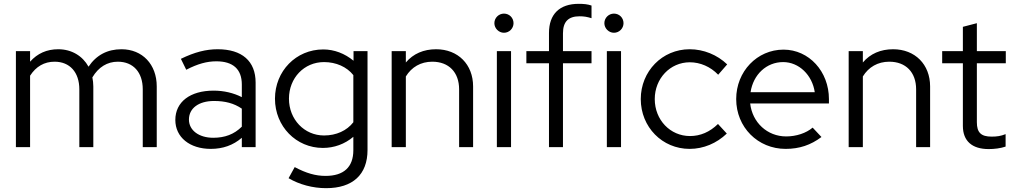

<svg xmlns="http://www.w3.org/2000/svg" viewBox="-20 -768 5285 1002"><path d="M63 0H137V-373C168 -421 211 -446 265 -446C344 -446 394 -391 394 -302V0H467V-317C467 -334 465 -349 462 -364C494 -418 540 -446 595 -446C675 -446 725 -391 725 -302V0H798V-317C798 -432 723 -511 614 -511C541 -511 483 -481 442 -420C411 -476 354 -511 284 -511C224 -511 175 -489 137 -446V-501H63Z M1080 9C1143 9 1197 -10 1242 -49V0H1314V-337C1314 -449 1243 -511 1116 -511C1055 -511 996 -496 924 -461L952 -404C1012 -435 1060 -448 1109 -448C1196 -448 1242 -407 1242 -327V-261C1199 -283 1148 -295 1095 -295C972 -295 895 -236 895 -142C895 -52 970 9 1080 9ZM966 -144C966 -203 1017 -241 1097 -241C1155 -241 1201 -229 1242 -201V-107C1202 -67 1153 -49 1093 -49C1018 -49 966 -88 966 -144Z M1682 214C1821 214 1898 143 1898 15V-501H1825V-451C1779 -489 1724 -510 1667 -510C1525 -510 1415 -397 1415 -253C1415 -108 1526 4 1665 4C1724 4 1779 -16 1824 -54V16C1824 104 1774 150 1679 150C1627 150 1578 136 1518 104L1486 162C1542 195 1612 214 1682 214ZM1671 -61C1568 -61 1488 -145 1488 -253C1488 -361 1567 -444 1671 -444C1734 -444 1790 -419 1824 -376V-130C1790 -86 1735 -61 1671 -61Z M2024 0H2098V-369C2128 -418 2176 -446 2236 -446C2322 -446 2376 -391 2376 -302V0H2449V-317C2449 -432 2370 -511 2256 -511C2191 -511 2137 -488 2098 -442V-501H2024Z M2610 -597C2638 -597 2660 -620 2660 -647C2660 -675 2638 -697 2610 -697C2583 -697 2560 -675 2560 -647C2560 -620 2583 -597 2610 -597ZM2573 0H2647V-501H2573Z M2845 0H2918V-438H3067V-501H2918V-594C2918 -655 2946 -683 3005 -683C3028 -683 3044 -680 3067 -673V-739C3047 -746 3027 -748 3000 -748C2900 -748 2845 -694 2845 -596V-501H2727V-438H2845Z M3184 -597C3212 -597 3234 -620 3234 -647C3234 -675 3212 -697 3184 -697C3157 -697 3134 -675 3134 -647C3134 -620 3157 -597 3184 -597ZM3147 0H3221V-501H3147Z M3579 9C3651 9 3720 -20 3773 -71L3727 -121C3684 -79 3635 -58 3581 -58C3478 -58 3397 -142 3397 -251C3397 -358 3477 -443 3580 -443C3634 -443 3688 -420 3728 -378L3775 -432C3723 -482 3652 -511 3579 -511C3436 -511 3324 -396 3324 -251C3324 -105 3436 9 3579 9Z M4080 9C4152 9 4211 -11 4267 -53L4221 -102C4187 -73 4135 -56 4083 -56C3984 -56 3906 -129 3895 -228H4306V-251C4306 -395 4202 -509 4069 -509C3931 -509 3822 -395 3822 -251C3822 -104 3935 9 4080 9ZM3897 -287C3911 -379 3980 -444 4067 -444C4150 -444 4219 -376 4232 -287Z M4409 0H4483V-369C4513 -418 4561 -446 4621 -446C4707 -446 4761 -391 4761 -302V0H4834V-317C4834 -432 4755 -511 4641 -511C4576 -511 4522 -488 4483 -442V-501H4409Z M5140 10C5169 10 5202 6 5228 -3V-68C5203 -58 5183 -55 5155 -55C5100 -55 5078 -76 5078 -130V-438H5229V-501H5078V-647L5005 -628V-501H4897V-438H5005V-111C5005 -32 5053 10 5140 10Z"/></svg>

Font: Red Hat Display
Style: Regular
Weight: 400
Designer: Pentagram, MCKL
Foundry: Pentagram, MCKL
Version: Version 1.023